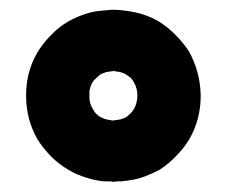

<svg xmlns="http://www.w3.org/2000/svg" viewBox="-20 -840 461 391"><path d="M210.9 -820.3Q235.4 -819.3 256.8 -814.5Q279.3 -809.6 300.8 -797.9Q320.3 -786.1 335.9 -770.5Q351.6 -754.9 364.3 -736.3Q387.7 -694.3 388.7 -646.5Q388.7 -645.5 388.7 -644.5Q388.7 -597.7 366.2 -557.6Q354.5 -538.1 338.9 -522.5Q324.2 -506.8 304.7 -494.1Q290 -486.3 274.4 -480.5Q258.8 -474.6 242.2 -472.7Q239.3 -471.7 234.4 -471.7Q229.5 -470.7 226.6 -470.7Q224.6 -470.7 218.8 -470.7Q211.9 -469.7 210.9 -469.7Q206.1 -470.7 201.2 -470.7Q196.3 -470.7 191.4 -470.7Q171.9 -472.7 155.3 -478.5Q137.7 -483.4 121.1 -493.2Q100.6 -504.9 85 -520.5Q69.3 -536.1 56.6 -555.7Q33.2 -596.7 33.2 -643.6Q32.2 -691.4 55.7 -732.4Q67.4 -752 83 -767.6Q98.6 -784.2 118.2 -795.9Q150.4 -813.5 178.7 -817.4Q207 -820.3 210.9 -820.3ZM210.9 -695.3Q204.1 -694.3 197.3 -693.4Q190.4 -691.4 184.6 -688.5Q179.7 -684.6 175.8 -680.7Q170.9 -676.8 168 -671.9Q163.1 -662.1 162.1 -654.3Q162.1 -645.5 162.1 -644.5Q162.1 -643.6 162.1 -642.6Q162.1 -641.6 162.1 -640.6Q162.1 -634.8 164.1 -628.9Q166 -623 168.9 -618.2Q171.9 -612.3 175.8 -608.4Q179.7 -604.5 184.6 -601.6Q189.5 -599.6 193.4 -597.7Q197.3 -596.7 202.1 -595.7Q203.1 -595.7 203.1 -595.7Q204.1 -595.7 205.1 -595.7Q206.1 -594.7 208 -594.7Q210 -594.7 210.9 -594.7Q217.8 -595.7 224.6 -596.7Q231.4 -598.6 237.3 -601.6Q242.2 -605.5 246.1 -609.4Q250 -613.3 252.9 -618.2Q259.8 -630.9 259.8 -645.5Q259.8 -660.2 252.9 -671.9Q250 -677.7 246.1 -681.6Q241.2 -685.5 236.3 -688.5Q231.4 -691.4 227.5 -692.4Q222.7 -694.3 216.8 -694.3Q215.8 -694.3 213.9 -695.3Q210.9 -695.3 210.9 -695.3Z"/></svg>

Font: LeFont
Style: Bold
Weight: 800
Designer: Leryon MEDIA
Version: Version 1.0